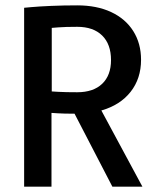

<svg xmlns="http://www.w3.org/2000/svg" viewBox="-20 -696 586 716"><path d="M70 -667Q70 -667 97.5 -669.5Q125 -672 170.5 -674Q216 -676 268 -676Q341 -676 394.5 -651Q448 -626 477 -580Q506 -534 506 -473Q506 -403 467 -353.5Q428 -304 358 -284L511 0H399L258 -272Q218 -272 195 -273.5Q172 -275 172 -275V0H70ZM268 -596Q224 -596 198.5 -594Q173 -592 173 -592V-355Q173 -355 198.5 -353.5Q224 -352 268 -352Q328 -352 361 -383.5Q394 -415 394 -472Q394 -531 361 -563.5Q328 -596 268 -596Z"/></svg>

Font: Epunda Sans Medium
Style: Regular
Weight: 500
Designer: Simon Atzbach
Foundry: typofactur
Version: Version 2.204; ttfautohint (v1.8.4.7-5d5b)